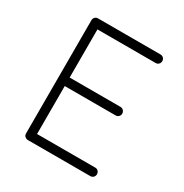

<svg xmlns="http://www.w3.org/2000/svg" viewBox="-163 -829 918 957"><g transform="rotate(30 296.5 -350.0)"><path d="M104 -24V-676Q104 -686 111 -693Q118 -700 128 -700H130H488Q498 -700 505 -693Q512 -686 512 -676Q512 -665 505 -658Q498 -651 488 -651H153V-374H446Q456 -374 463 -366.5Q470 -359 470 -349Q470 -339 463 -332Q456 -325 446 -325H153V-49H488Q498 -49 505 -42Q512 -35 512 -24Q512 -14 505 -7Q498 0 488 0H131H128H126Q117 -1 110.5 -7.5Q104 -14 104 -24Z"/></g></svg>

Font: Quicksand
Style: Regular
Weight: 400
Designer: Andrew Paglinawan
Foundry: Andrew Paglinawan
Version: 1.002